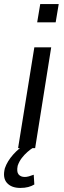

<svg xmlns="http://www.w3.org/2000/svg" viewBox="-47 -729 314 945"><path d="M42 0 122 -496H205L126 0ZM136 -619 151 -709H242L227 -619ZM53 196Q9 196 -13 171Q-35 146 -23 99Q-11 64 18.5 31Q48 -2 92 -29L113 0Q103 6 88 19Q73 32 60 49Q47 66 40 87Q34 117 44.5 129.5Q55 142 75 142Q84 142 95 139Q106 136 119 131L122 179Q109 187 92 191.5Q75 196 53 196Z"/></svg>

Font: Nunito Sans 7pt Condensed
Style: Italic
Weight: 400
Width: 3
Italic angle: -9°
Designer: Vernon Adams
Foundry: Vernon Adams
Version: Version 3.101;gftools[0.9.27]